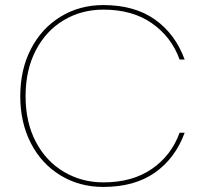

<svg xmlns="http://www.w3.org/2000/svg" viewBox="-20 -731 809 758"><path d="M60 -351Q60 -456 102 -537.5Q144 -619 219 -665Q294 -711 388 -711Q511 -711 591.5 -654Q672 -597 709 -496H689Q657 -585 580 -639Q503 -693 388 -693Q302 -693 232 -651.5Q162 -610 121.5 -532.5Q81 -455 81 -351Q81 -248 121.5 -171Q162 -94 232.5 -52.5Q303 -11 388 -11Q503 -11 580 -64.5Q657 -118 689 -207H709Q672 -106 591.5 -49.5Q511 7 388 7Q294 7 219 -38.5Q144 -84 102 -165.5Q60 -247 60 -351Z"/></svg>

Font: Fz Poppins Thin
Style: Regular
Weight: 100
Designer: Ninad Kale (Devanagari), Jonny Pinhorn (Latin)
Foundry: Indian Type Foundry
Version: Vit hóa bi Vntype.Com & FontZin.Com